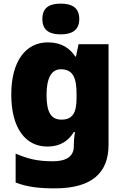

<svg xmlns="http://www.w3.org/2000/svg" viewBox="-20 -889 683 1056"><path d="M314 -869C258 -869 213 -852 213 -784C213 -718 258 -700 314 -700C369 -700 416 -718 416 -784C416 -852 369 -869 314 -869ZM243 -656C124 -656 42 -556 42 -369C42 -182 122 -83 240 -83C316 -83 360 -119 386 -163H392C388 -136 386 -111 386 -94V-84C386 -31 348 -2 271 -2C184 -2 133 -16 66 -44V115C129 139 193 147 282 147C482 147 577 64 577 -92V-646H412L398 -578H394C365 -622 320 -656 243 -656ZM315 -508C383 -508 401 -458 401 -372V-349C401 -270 380 -231 318 -231C262 -231 236 -270 236 -366C236 -459 262 -508 315 -508Z"/></svg>

Font: Noto Sans Telugu UI Black
Style: Regular
Weight: 900
Designer: Jelle Bosma - Monotype Design Team
Foundry: Monotype Imaging Inc.
Version: Version 2.005